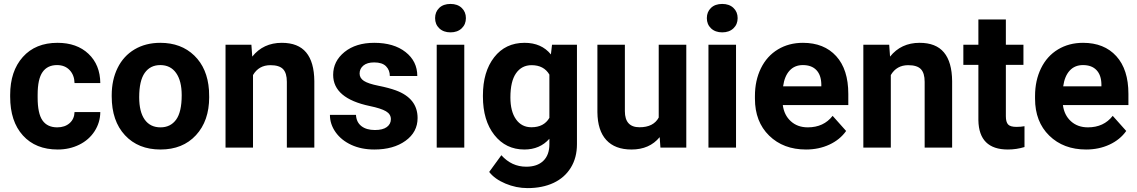

<svg xmlns="http://www.w3.org/2000/svg" viewBox="-20 -758 5841 986"><path d="M273.9 -104Q313 -104 337.4 -125.5Q361.8 -147 362.8 -182.6H495.1Q494.6 -128.9 465.8 -84.2Q437 -39.6 387 -14.9Q336.9 9.8 276.4 9.8Q163.1 9.8 97.7 -62.3Q32.2 -134.3 32.2 -261.2V-270.5Q32.2 -392.6 97.2 -465.3Q162.1 -538.1 275.4 -538.1Q374.5 -538.1 434.3 -481.7Q494.1 -425.3 495.1 -331.5H362.8Q361.8 -372.6 337.4 -398.2Q313 -423.8 272.9 -423.8Q223.6 -423.8 198.5 -387.9Q173.3 -352.1 173.3 -271.5V-256.8Q173.3 -175.3 198.2 -139.6Q223.1 -104 273.9 -104Z M553.7 -269Q553.7 -347.7 584 -409.2Q614.3 -470.7 671.1 -504.4Q728 -538.1 803.2 -538.1Q910.2 -538.1 977.8 -472.7Q1045.4 -407.2 1053.2 -294.9L1054.2 -258.8Q1054.2 -137.2 986.3 -63.7Q918.5 9.8 804.2 9.8Q689.9 9.8 621.8 -63.5Q553.7 -136.7 553.7 -262.7ZM694.8 -258.8Q694.8 -183.6 723.1 -143.8Q751.5 -104 804.2 -104Q855.5 -104 884.3 -143.3Q913.1 -182.6 913.1 -269Q913.1 -342.8 884.3 -383.3Q855.5 -423.8 803.2 -423.8Q751.5 -423.8 723.1 -383.5Q694.8 -343.3 694.8 -258.8Z M1271 -528.3 1275.4 -467.3Q1332 -538.1 1427.2 -538.1Q1511.2 -538.1 1552.2 -488.8Q1593.3 -439.5 1594.2 -341.3V0H1453.1V-337.9Q1453.1 -382.8 1433.6 -403.1Q1414.1 -423.3 1368.7 -423.3Q1309.1 -423.3 1279.3 -372.6V0H1138.2V-528.3Z M1987.3 -146Q1987.3 -171.9 1961.7 -186.8Q1936 -201.7 1879.4 -213.4Q1690.9 -252.9 1690.9 -373.5Q1690.9 -443.8 1749.3 -491Q1807.6 -538.1 1901.9 -538.1Q2002.4 -538.1 2062.7 -490.7Q2123 -443.4 2123 -367.7H1981.9Q1981.9 -397.9 1962.4 -417.7Q1942.9 -437.5 1901.4 -437.5Q1865.7 -437.5 1846.2 -421.4Q1826.7 -405.3 1826.7 -380.4Q1826.7 -356.9 1848.9 -342.5Q1871.1 -328.1 1923.8 -317.6Q1976.6 -307.1 2012.7 -293.9Q2124.5 -252.9 2124.5 -151.9Q2124.5 -79.6 2062.5 -34.9Q2000.5 9.8 1902.3 9.8Q1835.9 9.8 1784.4 -13.9Q1732.9 -37.6 1703.6 -78.9Q1674.3 -120.1 1674.3 -168H1808.1Q1810.1 -130.4 1835.9 -110.4Q1861.8 -90.3 1905.3 -90.3Q1945.8 -90.3 1966.6 -105.7Q1987.3 -121.1 1987.3 -146Z M2364.3 0H2222.7V-528.3H2364.3ZM2214.4 -665Q2214.4 -696.8 2235.6 -717.3Q2256.8 -737.8 2293.5 -737.8Q2329.6 -737.8 2351.1 -717.3Q2372.6 -696.8 2372.6 -665Q2372.6 -632.8 2350.8 -612.3Q2329.1 -591.8 2293.5 -591.8Q2257.8 -591.8 2236.1 -612.3Q2214.4 -632.8 2214.4 -665Z M2460 -268.1Q2460 -389.6 2517.8 -463.9Q2575.7 -538.1 2673.8 -538.1Q2760.7 -538.1 2809.1 -478.5L2814.9 -528.3H2942.9V-17.6Q2942.9 51.8 2911.4 103Q2879.9 154.3 2822.8 181.2Q2765.6 208 2689 208Q2630.9 208 2575.7 184.8Q2520.5 161.6 2492.2 125L2554.7 39.1Q2607.4 98.1 2682.6 98.1Q2738.8 98.1 2770 68.1Q2801.3 38.1 2801.3 -17.1V-45.4Q2752.4 9.8 2672.9 9.8Q2577.6 9.8 2518.8 -64.7Q2460 -139.2 2460 -262.2ZM2601.1 -257.8Q2601.1 -186 2629.9 -145.3Q2658.7 -104.5 2709 -104.5Q2773.4 -104.5 2801.3 -152.8V-375Q2772.9 -423.3 2710 -423.3Q2659.2 -423.3 2630.1 -381.8Q2601.1 -340.3 2601.1 -257.8Z M3367.7 -53.7Q3315.4 9.8 3223.1 9.8Q3138.2 9.8 3093.5 -39.1Q3048.8 -87.9 3047.9 -182.1V-528.3H3189V-187Q3189 -104.5 3264.2 -104.5Q3335.9 -104.5 3362.8 -154.3V-528.3H3504.4V0H3371.6Z M3759.8 0H3618.2V-528.3H3759.8ZM3609.9 -665Q3609.9 -696.8 3631.1 -717.3Q3652.3 -737.8 3689 -737.8Q3725.1 -737.8 3746.6 -717.3Q3768.1 -696.8 3768.1 -665Q3768.1 -632.8 3746.3 -612.3Q3724.6 -591.8 3689 -591.8Q3653.3 -591.8 3631.6 -612.3Q3609.9 -632.8 3609.9 -665Z M4119.1 9.8Q4002.9 9.8 3929.9 -61.5Q3856.9 -132.8 3856.9 -251.5V-265.1Q3856.9 -344.7 3887.7 -407.5Q3918.5 -470.2 3974.9 -504.2Q4031.2 -538.1 4103.5 -538.1Q4211.9 -538.1 4274.2 -469.7Q4336.4 -401.4 4336.4 -275.9V-218.3H4000Q4006.8 -166.5 4041.3 -135.3Q4075.7 -104 4128.4 -104Q4210 -104 4255.9 -163.1L4325.2 -85.4Q4293.5 -40.5 4239.3 -15.4Q4185.1 9.8 4119.1 9.8ZM4103 -423.8Q4061 -423.8 4034.9 -395.5Q4008.8 -367.2 4001.5 -314.5H4197.8V-325.7Q4196.8 -372.6 4172.4 -398.2Q4147.9 -423.8 4103 -423.8Z M4546.4 -528.3 4550.8 -467.3Q4607.4 -538.1 4702.6 -538.1Q4786.6 -538.1 4827.6 -488.8Q4868.7 -439.5 4869.6 -341.3V0H4728.5V-337.9Q4728.5 -382.8 4709 -403.1Q4689.5 -423.3 4644 -423.3Q4584.5 -423.3 4554.7 -372.6V0H4413.6V-528.3Z M5145.5 -658.2V-528.3H5235.8V-424.8H5145.5V-161.1Q5145.5 -131.8 5156.7 -119.1Q5168 -106.4 5199.7 -106.4Q5223.1 -106.4 5241.2 -109.9V-2.9Q5199.7 9.8 5155.8 9.8Q5007.3 9.8 5004.4 -140.1V-424.8H4927.2V-528.3H5004.4V-658.2Z M5557.6 9.8Q5441.4 9.8 5368.4 -61.5Q5295.4 -132.8 5295.4 -251.5V-265.1Q5295.4 -344.7 5326.2 -407.5Q5356.9 -470.2 5413.3 -504.2Q5469.7 -538.1 5542 -538.1Q5650.4 -538.1 5712.6 -469.7Q5774.9 -401.4 5774.9 -275.9V-218.3H5438.5Q5445.3 -166.5 5479.7 -135.3Q5514.2 -104 5566.9 -104Q5648.4 -104 5694.3 -163.1L5763.7 -85.4Q5731.9 -40.5 5677.7 -15.4Q5623.5 9.8 5557.6 9.8ZM5541.5 -423.8Q5499.5 -423.8 5473.4 -395.5Q5447.3 -367.2 5439.9 -314.5H5636.2V-325.7Q5635.3 -372.6 5610.8 -398.2Q5586.4 -423.8 5541.5 -423.8Z"/></svg>

Font: Vazir FD-UI
Style: Bold-FD-UI
Weight: 700
Designer: Saber Rastikerdar
Foundry: Saber Rastikerdar
Version: Version 30.0.0